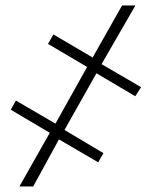

<svg xmlns="http://www.w3.org/2000/svg" viewBox="-20 -675 575 695"><path d="M50.3 0 160.2 -194.3 19 -277.8 37.6 -311 180.7 -227.5 295.4 -432.6 153.8 -516.1 173.3 -550.3 315.4 -466.8 421.9 -655.3H470.2L347.7 -442.9L490.7 -359.4L469.7 -326.7L329.1 -409.7L213.4 -204.6L354.5 -120.6L335.4 -87.4L193.4 -170.4L100.1 0Z"/></svg>

Font: Roboto Slab LO Thin
Style: Regular
Weight: 250
Designer: Google
Version: Version 2.00;September 28, 2018;FontCreator 11.5.0.2427 64-b